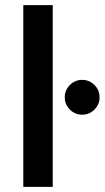

<svg xmlns="http://www.w3.org/2000/svg" viewBox="-20 -730 409 750"><path d="M186 -710V0H71V-710ZM233 -350Q233 -378 253 -398Q273 -418 301 -418Q329 -418 349 -398Q369 -378 369 -350Q369 -322 349 -302Q329 -282 301 -282Q273 -282 253 -302Q233 -322 233 -350Z"/></svg>

Font: MedMera Sans Semibold
Style: Regular
Weight: 600
Designer: Kasper Nordkvist
Foundry: UNCUT.wtf
Version: Version 1.300